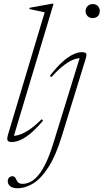

<svg xmlns="http://www.w3.org/2000/svg" viewBox="-20 -740 547 1014"><path d="M216 -675Q207 -677 193.5 -679.8Q180 -682.5 164.8 -685.8Q149.5 -689 135 -692.5L137 -699L255.5 -720.5H263L49.5 -9.5L35.5 -23.5Q51.5 -20.5 74.5 -26Q97.5 -31.5 129 -51.2Q160.5 -71 200 -110.5L207.5 -103Q171 -60 141 -35.2Q111 -10.5 86.8 -0.2Q62.5 10 43 10Q23.5 10 19.8 1.2Q16 -7.5 22.5 -29.5ZM432 -682Q432 -692 436.8 -700.2Q441.5 -708.5 450 -713.5Q458.5 -718.5 469.5 -718.5Q487.5 -718.5 497.2 -707.8Q507 -697 507 -682Q507 -671.5 502.8 -663Q498.5 -654.5 490 -649.5Q481.5 -644.5 469.5 -644.5Q452.5 -644.5 442.2 -655.2Q432 -666 432 -682ZM305 -16.5Q274 83 236.2 142.2Q198.5 201.5 156.8 227.8Q115 254 73 254Q46 254 33.5 243.2Q21 232.5 21 218Q21 205 28.2 197.8Q35.5 190.5 46 190.5Q53.5 190.5 58.5 195.8Q63.5 201 67.5 211.5Q71.5 221 79 226Q86.5 231 98 231Q120.5 231 141.8 220Q163 209 183.5 184.2Q204 159.5 223.8 117.5Q243.5 75.5 262.5 14L405 -447.5L411.5 -432.5Q396 -434.5 373.5 -427.2Q351 -420 320.8 -398Q290.5 -376 251 -332.5L243.5 -339.5Q280.5 -387.5 311.5 -414.8Q342.5 -442 367.8 -453.2Q393 -464.5 411.5 -464.5Q425 -464.5 430.8 -461.2Q436.5 -458 436.5 -450Q436.5 -442 432 -428Z"/></svg>

Font: Newsreader 36pt ExtraLight
Style: Italic
Weight: 250
Italic angle: -17°
Designer: Hugues Gentile
Foundry: Production Type
Version: Version 1.003